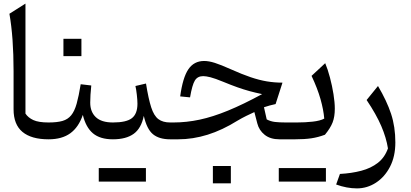

<svg xmlns="http://www.w3.org/2000/svg" viewBox="-20 -772 2275 1064"><path d="M121.1 -752V-142.6Q135.7 -120.1 164.6 -106.7Q193.4 -93.3 249 -93.3H249.5V0H249Q153.8 0 104.5 -41Q55.2 -82 55.2 -166.5V-378.4Q55.2 -564.9 32.2 -695.8Z M331.5 -557.1H431.2V-460.9H331.5ZM249.5 0Q233.4 0 233.4 -32.7V-60.5Q233.4 -93.3 249.5 -93.3Q296.4 -93.3 326.2 -101.8Q356 -110.4 374.5 -133.1Q393.1 -155.8 404.8 -197.5Q416.5 -239.3 427.2 -305.2L485.8 -298.3Q480 -242.7 480 -203.1Q480 -152.3 511 -122.8Q542 -93.3 605.5 -93.3H606V0H605.5Q534.7 0 495.1 -33.2Q455.6 -66.4 439 -135.3Q416 -67.4 369.9 -33.7Q323.7 0 249.5 0Z M606 0Q589.8 0 589.8 -32.7V-60.5Q589.8 -93.3 606 -93.3Q680.2 -93.3 710.9 -117.2Q741.7 -141.1 741.7 -197.3Q741.7 -216.3 738.3 -246.6Q734.9 -276.9 730.5 -295.4L789.1 -309.1Q802.7 -224.1 817.9 -177.2Q833 -130.4 857.7 -111.8Q882.3 -93.3 922.9 -93.3H923.3V0H922.9Q861.8 0 827.6 -28.3Q793.5 -56.6 776.9 -129.9Q762.7 -60.5 720.7 -30.3Q678.7 0 606 0ZM527.3 234.4V159.2H788.6V234.4Z M1111.3 -434.1Q1137.2 -434.1 1170.4 -423.6Q1203.6 -413.1 1260.3 -387.7Q1321.3 -360.4 1368.9 -344.2Q1416.5 -328.1 1459 -321Q1501.5 -314 1545.4 -314L1507.3 -195.3Q1475.1 -188.5 1442.9 -177.7L1458 -110.4Q1479 -99.1 1503.7 -96.2Q1528.3 -93.3 1564 -93.3H1603.5V0H1528.8Q1478 0 1446.8 -24.9Q1415.5 -49.8 1405.8 -88.4L1389.6 -150.9Q1368.7 -141.6 1344.5 -129.6Q1320.3 -117.7 1296.4 -103.5Q1211.9 -50.8 1130.4 -25.4Q1048.8 0 967.8 0H923.3Q907.2 0 907.2 -32.7V-60.5Q907.2 -93.3 923.3 -93.3H941.4Q1013.2 -93.3 1086.4 -108.9Q1159.7 -124.5 1243.9 -159.2Q1328.1 -193.8 1432.6 -250.5Q1395 -258.3 1362.8 -267.1Q1330.6 -275.9 1296.1 -288.1Q1261.7 -300.3 1216.8 -318.8Q1171.4 -337.4 1146.5 -343.8Q1121.6 -350.1 1106 -350.1Q1074.7 -350.1 1059.8 -325.7Q1044.9 -301.3 1033.2 -232.4L978.5 -237.8Q992.7 -342.3 1023.9 -388.2Q1055.2 -434.1 1111.3 -434.1ZM1159.7 147.9H1259.3V244.1H1159.7Z M1524.9 234.4V159.2H1786.1V234.4ZM1603.5 0Q1587.4 0 1587.4 -32.7V-60.5Q1587.4 -93.3 1603.5 -93.3H1625Q1671.4 -93.3 1712.9 -97.9Q1754.4 -102.5 1776.9 -114.7Q1772.9 -163.6 1756.1 -222.9Q1739.3 -282.2 1706.5 -351.6L1782.2 -421.9Q1796.4 -388.2 1808.6 -342Q1820.8 -295.9 1828.1 -250Q1835.4 -204.1 1835.4 -169.9Q1835.4 -125 1823.2 -93.5Q1811 -62 1780.8 -25.4Q1743.2 -11.2 1705.6 -5.6Q1668 0 1616.2 0Z M2170.9 17.6Q2170.9 94.7 2141.4 151.9Q2111.8 209 2063.2 240.5Q2014.6 272 1958 272Q1902.3 272 1842.8 250.5L1863.8 191.9Q1928.2 188.5 1981.9 174.3Q2035.6 160.2 2074 130.4Q2112.3 100.6 2129.9 50.3Q2120.6 -8.8 2093 -73.2Q2065.4 -137.7 2011.7 -217.8L2074.7 -295.4Q2123.5 -212.9 2147.2 -141.1Q2170.9 -69.3 2170.9 17.6Z"/></svg>

Font: Pinar DS3-Regular
Style: Regular
Weight: 400
Designer: Amin Abedi
Version: Version 2.000